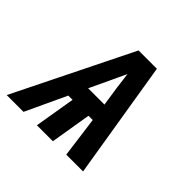

<svg xmlns="http://www.w3.org/2000/svg" viewBox="-165 -660 800 800"><g transform="rotate(45 234.5 -260.0)"><path d="M-31 0 226 -520H334L419 0H320L296 -180H271L241 0H147L177 -180H152L68 0ZM189 -260H285L272 -347Q270 -365 267.5 -382.5Q265 -400 263 -418Q255 -400 246.5 -382.5Q238 -365 230 -347Z"/></g></svg>

Font: Iosevka Custom
Style: Bold Italic
Weight: 700
Italic angle: -9°
Designer: Belleve Invis
Foundry: Belleve Invis
Version: Version 30.3.1; ttfautohint (v1.8.3)